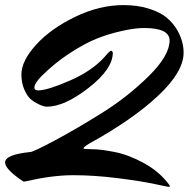

<svg xmlns="http://www.w3.org/2000/svg" viewBox="-42 -677 741 754"><path d="M42 -386Q43 -439 100.5 -502Q158 -565 253.5 -611Q349 -657 443 -657Q500 -657 544.5 -642.5Q589 -628 613.5 -607Q638 -586 654 -559Q679 -515 679 -470Q679 -395 579.5 -301.5Q480 -208 310 -114Q286 -100 286 -94Q286 -91 319.5 -91Q353 -91 408.5 -80Q464 -69 524 -36Q584 -3 622 48Q625 51 625 54Q625 57 621.5 57Q618 57 564.5 45.5Q511 34 419 22.5Q327 11 245.5 11Q164 11 59 35Q56 36 50 36Q-22 -12 -22 -39Q-22 -70 77 -80Q88 -80 172.5 -125Q257 -170 358.5 -233.5Q460 -297 542 -378Q624 -459 624 -518Q624 -567 523 -567Q487 -567 434.5 -555Q382 -543 337 -525Q292 -507 232.5 -468.5Q173 -430 120 -377Q93 -349 93 -333Q93 -322 109 -322Q147 -323 234.5 -361.5Q322 -400 371 -456Q389 -478 395 -478Q401 -474 401 -470Q401 -406 306 -332Q211 -258 142 -258Q130 -258 110 -267.5Q90 -277 77 -289Q64 -301 53 -326.5Q42 -352 42 -386Z"/></svg>

Font: Mr Dafoe
Style: Regular
Weight: 400
Designer: Alejandro Paul
Foundry: Alejandro Paul
Version: Version 1.000